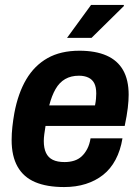

<svg xmlns="http://www.w3.org/2000/svg" viewBox="-20 -744 565 776"><path d="M239 12Q169 12 122 -8Q75 -28 51 -70.5Q27 -113 27 -178Q27 -204 30 -231.5Q33 -259 38 -287Q53 -367 86 -423Q119 -479 172 -509Q225 -539 301 -539Q366 -539 410.5 -519.5Q455 -500 477.5 -460.5Q500 -421 500 -361Q500 -338 496.5 -308Q493 -278 484 -235H164Q161 -217 159 -201.5Q157 -186 157 -174Q157 -145 166 -126Q175 -107 193.5 -98Q212 -89 241 -89Q262 -89 279.5 -94.5Q297 -100 310 -112Q323 -124 332.5 -142Q342 -160 346 -185H475Q467 -136 447 -98.5Q427 -61 396.5 -37Q366 -13 326.5 -0.5Q287 12 239 12ZM179 -318H364Q367 -333 368 -345Q369 -357 369 -366Q369 -392 361 -407.5Q353 -423 337 -430.5Q321 -438 299 -438Q267 -438 243.5 -424.5Q220 -411 204.5 -384Q189 -357 179 -318ZM251 -591 348 -724H480L481 -720L350 -591Z"/></svg>

Font: Archivo SemiCondensed
Style: Bold Italic
Weight: 700
Width: 4
Italic angle: -10°
Designer: Hector Gatti
Foundry: Omnibus-Type
Version: Version 2.001